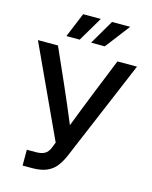

<svg xmlns="http://www.w3.org/2000/svg" viewBox="-136 -1029 884 1116"><g transform="rotate(15 306.0 -470.5)"><path d="M110.4 0V-95.2H162.6Q198.2 -95.2 217.8 -106.4Q237.3 -117.7 247.6 -143.6L261.7 -178.7L7.8 -727.5H128.4L220.2 -520.5Q246.6 -461.4 269.5 -407Q292.5 -352.5 315.4 -297.9Q336.4 -352.5 357.7 -407Q378.9 -461.4 402.8 -520.5L486.3 -727.5H604L350.1 -125.5Q334 -87.4 312.5 -59.1Q291 -30.8 256.3 -15.4Q221.7 0 167 0ZM392.6 -793H310.1L396.5 -940.9H505.9ZM241.7 -793H161.6L222.7 -940.9H329.1Z"/></g></svg>

Font: Inter Display Medium
Style: Regular
Weight: 500
Designer: Rasmus Andersson
Foundry: rsms
Version: Version 4.001;git-9221beed3